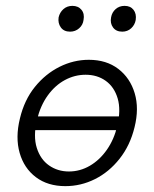

<svg xmlns="http://www.w3.org/2000/svg" viewBox="-20 -627 526 655"><path d="M203 8Q143 8 102.5 -22.5Q62 -53 47 -105.5Q32 -158 48 -223Q63 -286 99 -330.5Q135 -375 183 -399Q231 -423 283 -423Q343 -423 383.5 -392Q424 -361 439.5 -309Q455 -257 439 -193Q424 -131 388 -85.5Q352 -40 304 -16Q256 8 203 8ZM215 -42Q253 -42 286.5 -61.5Q320 -81 344.5 -116Q369 -151 380 -197Q393 -252 381.5 -291Q370 -330 341 -351Q312 -372 272 -372Q235 -372 201.5 -354Q168 -336 143 -301.5Q118 -267 106 -218Q93 -162 105.5 -122.5Q118 -83 147.5 -62.5Q177 -42 215 -42ZM85 -183 95 -230H399L389 -183ZM219 -519Q198 -519 187.5 -533.5Q177 -548 180 -568Q184 -585 196.5 -596Q209 -607 227 -607Q247 -607 258 -593.5Q269 -580 265 -559Q263 -542 250 -530.5Q237 -519 219 -519ZM397 -519Q376 -519 365.5 -533.5Q355 -548 359 -568Q362 -585 374.5 -596Q387 -607 405 -607Q425 -607 435.5 -593.5Q446 -580 443 -559Q440 -542 427.5 -530.5Q415 -519 397 -519Z"/></svg>

Font: Ysabeau
Style: Italic
Weight: 400
Italic angle: -12°
Designer: Christian Thalmann (Catharsis Fonts)
Version: Version 2.000;gftools[0.9.27.dev2+g8671c4b]